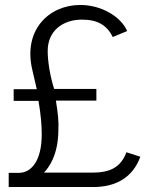

<svg xmlns="http://www.w3.org/2000/svg" viewBox="-20 -753 641 773"><path d="M15 0H355C449 0 515 -40 545 -122L489 -140C466 -79 423 -58 352 -58H157C176 -78 214 -127 215 -228C217 -265 213 -299 205 -348H368V-395H198C182 -445 172 -505 172 -548C172 -629 233 -674 310 -674C375 -674 411 -650 434 -604L492 -628C468 -684 391 -733 303 -733C178 -733 72 -633 110 -472L128 -394H35V-347H135C145 -287 148 -248 148 -212C148 -105 106 -57 55 -57H15Z"/></svg>

Font: United Sans ExtraLight
Style: Regular
Weight: 200
Designer: Pablo Impallari, Rodrigo Fuenzalida (Modified by Dan O. Williams)
Version: Version 1.000;PS 001.000;hotconv 1.0.88;makeotf.lib2.5.64775